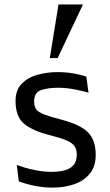

<svg xmlns="http://www.w3.org/2000/svg" viewBox="-20 -833 492 862"><path d="M216.8 9.3Q178.7 9.3 139.6 2Q100.6 -5.4 64.5 -18.6L55.2 -92.3Q65.4 -88.4 90.3 -80.8Q115.2 -73.2 147.5 -67.4Q179.7 -61.5 211.4 -61.5Q242.2 -61.5 267.8 -67.6Q293.5 -73.7 309.1 -90.6Q324.7 -107.4 324.7 -139.2Q324.7 -162.1 314.5 -177Q304.2 -191.9 277.3 -203.1Q250.5 -214.4 200.2 -227.1Q127.4 -245.6 88.6 -277.1Q49.8 -308.6 49.8 -379.4Q49.8 -428.7 77.4 -457Q105 -485.4 148.2 -497.3Q191.4 -509.3 238.8 -509.3Q273.9 -509.3 307.9 -503.7Q341.8 -498 367.7 -488.8L377.4 -417Q360.4 -422.4 320.1 -430.7Q279.8 -439 239.3 -439Q195.3 -439 164.3 -428.5Q133.3 -418 133.3 -377.4Q133.3 -356 142.3 -342.8Q151.4 -329.6 177.2 -319.6Q203.1 -309.6 253.4 -296.4Q338.9 -274.4 374.3 -239.5Q409.7 -204.6 409.7 -137.7Q409.7 -85.4 382.8 -53Q356 -20.5 312.3 -5.6Q268.6 9.3 216.8 9.3ZM203.6 -572.3 242.7 -813H352.5L238.8 -572.3Z"/></svg>

Font: Mako
Style: Regular
Weight: 400
Designer: vernon adams
Foundry: vernon adams
Version: Version 1.100; ttfautohint (v1.8.4.7-5d5b);gftools[0.9.33]